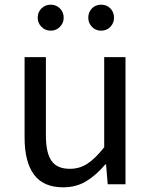

<svg xmlns="http://www.w3.org/2000/svg" viewBox="-20 -787 647 820"><path d="M250 13Q165 13 125 -41.5Q85 -96 85 -199V-543H176V-210Q176 -134 200 -100Q224 -66 278 -66Q320 -66 353.5 -88Q387 -110 425 -158V-543H516V0H440L433 -85H430Q392 -40 349 -13.5Q306 13 250 13ZM197 -656Q173 -656 157 -672.5Q141 -689 141 -711Q141 -735 157 -751Q173 -767 197 -767Q220 -767 236 -751Q252 -735 252 -711Q252 -689 236 -672.5Q220 -656 197 -656ZM412 -656Q388 -656 372.5 -672.5Q357 -689 357 -711Q357 -735 372.5 -751Q388 -767 412 -767Q436 -767 451.5 -751Q467 -735 467 -711Q467 -689 451.5 -672.5Q436 -656 412 -656Z"/></svg>

Font: Noto Sans CJK KR Regular (TTF)
Style: Regular
Weight: 400
Designer: Ryoko NISHIZUKA 西塚涼子 (kana & ideographs); Paul D. Hunt (Latin, Greek & Cyrillic); Wenlong ZHANG 张文龙 (bopomofo); Sandoll 
Foundry: Adobe Systems Incorporated
Version: Version 1.004;PS 1.004;hotconv 1.0.82;makeotf.lib2.5.63406